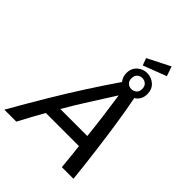

<svg xmlns="http://www.w3.org/2000/svg" viewBox="-302 -1098 1237 1237"><g transform="rotate(45 316.0 -479.5)"><path d="M-39 0Q33 -126 101.5 -241Q170 -356 237.5 -461Q305 -566 371 -662Q362 -674 356 -689Q350 -704 350 -722Q350 -767 379 -792.5Q408 -818 445 -818Q484 -818 513 -792.5Q542 -767 542 -722Q542 -696 531 -676Q520 -656 500 -645Q518 -554 533 -455Q548 -356 562.5 -244Q577 -132 591 0H485Q481 -44 476.5 -87.5Q472 -131 467 -174H165Q141 -132 117.5 -88.5Q94 -45 70 0ZM213 -258H459Q451 -336 440.5 -417Q430 -498 417 -586Q364 -502 312.5 -421.5Q261 -341 213 -258ZM445 -672Q466 -672 480.5 -685Q495 -698 495 -722Q495 -747 480.5 -760Q466 -773 445 -773Q426 -773 411.5 -760Q397 -747 397 -722Q397 -698 411.5 -685Q426 -672 445 -672ZM390 -832 372 -881 526 -959 549 -893Z"/></g></svg>

Font: Ubuntu Sans Medium
Style: Italic
Weight: 500
Italic angle: -13.5°
Designer: Dalton Maag Ltd
Foundry: Dalton Maag Ltd
Version: Version 1.006